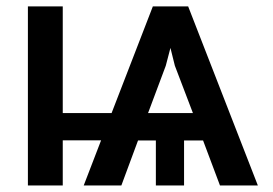

<svg xmlns="http://www.w3.org/2000/svg" viewBox="-20 -565 832 585"><path d="M650.2 0H765.6L553.3 -545.5H445.7L320 -220.5H171.2V-545.5H65V0H171.2V-137.4H288L235.1 0H349.8L400.6 -137.1H454.9V0H540.8V-137.1H598.7ZM431.1 -220.5 485.1 -364.7 499.3 -419 512.8 -364.7 567.8 -220.5Z"/></svg>

Font: Margiela Sans Medium
Style: Regular
Weight: 500
Designer: Stefan Endress, Andreas Faust
Version: Version 1.100;FEAKit 1.0